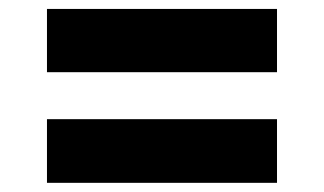

<svg xmlns="http://www.w3.org/2000/svg" viewBox="-20 -503 710 421"><path d="M83 -344.7V-483.4H587.4V-344.7ZM83 -102.1V-241.7H587.4V-102.1Z"/></svg>

Font: Inter 28pt ExtraBold
Style: Regular
Weight: 800
Designer: Rasmus Andersson
Foundry: rsms
Version: Version 4.001;git-66647c0bb